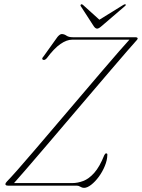

<svg xmlns="http://www.w3.org/2000/svg" viewBox="-20 -875 669 905"><path d="M341.5 0H18Q5.5 0 5.5 -7Q6 -13 13.5 -20.5Q27.5 -34.5 61.8 -73.2Q96 -112 143.5 -167.5Q191 -223 245.2 -286.8Q299.5 -350.5 354 -414.5Q408.5 -478.5 456.5 -534.8Q504.5 -591 539.8 -631.5Q575 -672 590 -688H320Q294.5 -688 264.8 -667.5Q235 -647 200.5 -600.5Q190 -589 182.5 -593.5Q174 -597 185.5 -609.5L251 -701Q262.5 -714.5 271 -714.5Q282.5 -714.5 293.2 -707Q304 -699.5 323 -699.5H617.5Q629 -699.5 629 -693Q628.5 -689 619.5 -680Q612 -672 581.2 -636.5Q550.5 -601 504.2 -547Q458 -493 403.5 -429Q349 -365 293.2 -299.5Q237.5 -234 187.5 -175.5Q137.5 -117 100.2 -73.8Q63 -30.5 46 -12H320Q346 -12 372.5 -22Q399 -32 424.2 -60.2Q449.5 -88.5 471.5 -143.5Q476 -152.5 480.5 -152Q486.5 -152 486 -145.5Q485.5 -120 474.2 -92.8Q463 -65.5 445.8 -42Q428.5 -18.5 409.8 -4Q391 10.5 376 10.5Q367 10.5 358.8 5.2Q350.5 0 341.5 0ZM459 -752Q445.5 -740 438 -740Q429.5 -740 421.5 -752L361 -845.5Q357.5 -851 362 -854Q366 -856.5 371 -852L448.5 -782L561.5 -852Q569 -856.5 572 -854Q575.5 -851.5 568 -845.5Z"/></svg>

Font: Fraunces 72pt S000 Thin
Style: Italic
Weight: 100
Italic angle: -16°
Version: Version 1.000; ttfautohint (v1.8.3)